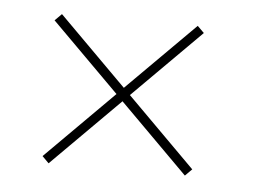

<svg xmlns="http://www.w3.org/2000/svg" viewBox="-34 -579 550 388"><g transform="rotate(5 241.0 -385.0)"><path d="M353.2 -233.4 214.6 -372 76.7 -234.1 63.3 -247.6 201.2 -385.5 63.6 -523 77.4 -536.8 214.9 -399.3 352.8 -537.1 366.3 -523.7 228.4 -385.8 367 -247.2Z"/></g></svg>

Font: Bodoni* 11pt Medium
Style: Italic
Weight: 500
Italic angle: -13°
Version: Version 2.3